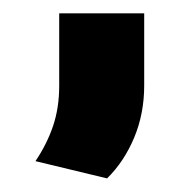

<svg xmlns="http://www.w3.org/2000/svg" viewBox="-20 -167 290 288"><path d="M140.6 100.6Q166 75.7 181.2 39.6Q196.3 3.4 196.3 -38.6V-147H68.8V-38.1Q68.8 -5.4 59.6 22Q50.3 49.3 33.2 74.7Z"/></svg>

Font: Roboto Flex Super Cond Bold
Style: Regular
Weight: 700
Width: 3
Designer: Berlow after Robertson
Foundry: Google
Version: Version 3.000